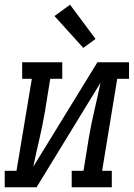

<svg xmlns="http://www.w3.org/2000/svg" viewBox="-46 -794 567 814"><path d="M-26 0V-70H24L89 -460H48V-530H218V-460H167L144 -318Q134 -260 120.5 -202.5Q107 -145 95 -87L367 -530H501V-460H451L387 -70H428V0H258V-70H308L331 -212Q341 -270 354.5 -327.5Q368 -385 380 -443L109 0ZM307 -591 185 -726 251 -774 359 -629Z"/></svg>

Font: Iosevka Curly Slab Oblique
Style: Regular
Weight: 400
Italic angle: -9°
Monospace: yes
Designer: Belleve Invis
Foundry: Belleve Invis
Version: Version 11.1.0; ttfautohint (v1.8.3)